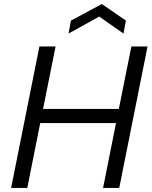

<svg xmlns="http://www.w3.org/2000/svg" viewBox="-20 -930 750 950"><path d="M175 -700H255L193 -391H568L630 -700H710L570 0H490L554 -321H179L115 0H35ZM591 -764 471 -848 319 -764 331 -828 484 -910 603 -828Z"/></svg>

Font: Albert Sans
Style: Italic
Weight: 400
Italic angle: -11.25°
Designer: Andreas Rasmussen
Foundry: a.Foundry
Version: Version 1.025